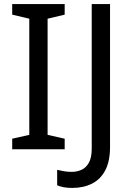

<svg xmlns="http://www.w3.org/2000/svg" viewBox="-20 -734 652 944"><path d="M298 0H40V-52L124 -71V-642L40 -662V-714H298V-662L214 -642V-71L298 -52ZM335 190Q311 190 293 186.5Q275 183 261 177V101Q277 105 295 108Q313 111 333 111Q358 111 380.5 101Q403 91 417 66Q431 41 431 -4V-714H521V-11Q521 58 498 102.5Q475 147 433 168.5Q391 190 335 190Z"/></svg>

Font: Noto Sans Lao Looped
Style: Regular
Weight: 400
Designer: Mark Frömberg, Ben Mitchell
Foundry: The Fontpad Ltd
Version: Version 1.001